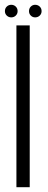

<svg xmlns="http://www.w3.org/2000/svg" viewBox="-24 -781 202 801"><path d="M44.5 0H100V-675H44.5ZM23 -708.5Q34 -708.5 41.8 -716Q49.5 -723.5 49.5 -734.5Q49.5 -746 41.8 -753.5Q34 -761 23 -761Q12 -761 4.2 -753.5Q-3.5 -746 -3.5 -734.5Q-3.5 -723.5 4.2 -716Q12 -708.5 23 -708.5ZM122.5 -708.5Q134 -708.5 141.8 -716Q149.5 -723.5 149.5 -734.5Q149.5 -746 141.8 -753.5Q134 -761 122.5 -761Q112 -761 104.5 -753.5Q97 -746 97 -734.5Q97 -723.5 104.5 -716Q112 -708.5 122.5 -708.5Z"/></svg>

Font: Anybody Condensed Light
Style: Regular
Weight: 300
Width: 3
Designer: Tyler Finck
Foundry: Etcetera Type Company
Version: Version 1.113;gftools[0.9.25]